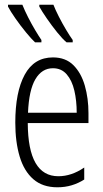

<svg xmlns="http://www.w3.org/2000/svg" viewBox="-20 -786 439 816"><path d="M205 -542Q259 -542 292 -509Q325 -476 340.5 -422Q356 -368 356 -305V-263H98Q99 -37 228 -37Q284 -37 338 -74V-23Q313 -7 284.5 1.5Q256 10 224 10Q161 10 121.5 -24.5Q82 -59 63.5 -121Q45 -183 45 -265Q45 -395 85 -468.5Q125 -542 205 -542ZM205 -496Q158 -496 130.5 -449.5Q103 -403 99 -307H306Q306 -358 296 -401Q286 -444 263.5 -470Q241 -496 205 -496ZM207 -766Q215 -745 230 -715.5Q245 -686 261.5 -658.5Q278 -631 289 -616V-606H263Q246 -620 223 -648.5Q200 -677 179 -707.5Q158 -738 147 -758V-766ZM75 -766Q85 -741 99.5 -712.5Q114 -684 129.5 -658Q145 -632 156 -616V-606H129Q113 -621 90 -649Q67 -677 46 -707Q25 -737 14 -758V-766Z"/></svg>

Font: Noto Sans ExtraCondensed Light
Style: Regular
Weight: 300
Width: 2
Designer: Monotype Design Team
Foundry: Monotype Imaging Inc.
Version: Version 2.013; ttfautohint (v1.8.4.7-5d5b)